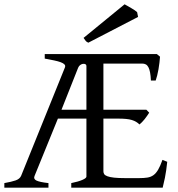

<svg xmlns="http://www.w3.org/2000/svg" viewBox="-20 -864 819 884"><path d="M377.9 -560.5Q377.9 -565.9 373.3 -568.4Q368.7 -570.8 362.3 -570.1Q356 -569.3 349.6 -564.9Q343.3 -560.5 339.8 -552.2L263.2 -358.9H377.9ZM750 -119.1Q745.6 -76.7 739.3 -45.4Q732.9 -14.2 729 0H308.1V-21Q341.3 -27.8 359.6 -35.9Q377.9 -43.9 377.9 -50.8V-317.9H246.6L139.2 -54.2Q132.8 -40 147.9 -32.7Q163.1 -25.4 203.1 -21V0H0V-21Q33.2 -26.9 52 -33.4Q70.8 -40 77.1 -54.2L278.8 -553.2Q282.2 -561.5 277.1 -567.1Q272 -572.8 259.8 -577.4Q247.6 -582 228.8 -585.9Q210 -589.8 186 -594.2V-615.2H702.1L716.8 -603Q715.8 -590.3 714.1 -575.2Q712.4 -560.1 709.7 -544.9Q707 -529.8 703.6 -516.1Q700.2 -502.4 696.8 -493.2H674.8Q673.8 -515.6 670.9 -530.8Q668 -545.9 663.1 -554.9Q658.2 -564 651.1 -567.6Q644 -571.3 634.8 -571.3H456.1V-358.9H653.8L667 -345.2Q662.6 -338.4 657.2 -330.6Q651.9 -322.8 645.8 -315.2Q639.6 -307.6 633.5 -301.3Q627.4 -294.9 622.1 -291Q614.7 -298.3 606.4 -303.2Q598.1 -308.1 586.9 -311.5Q575.7 -314.9 560.5 -316.4Q545.4 -317.9 524.9 -317.9H456.1V-75.2Q456.1 -67.9 459.7 -62.3Q463.4 -56.6 474.4 -52.5Q485.4 -48.3 505.1 -46.1Q524.9 -43.9 557.1 -43.9H620.1Q642.6 -43.9 658.4 -46.4Q674.3 -48.8 686.3 -57.4Q698.2 -65.9 708 -82.5Q717.8 -99.1 728 -127.9ZM386.7 -667.5Q378.4 -670.9 374.8 -675.5Q371.1 -680.2 364.7 -689.5L553.7 -844.2Q558.6 -841.3 566.9 -836.7Q575.2 -832 584 -826.9Q592.8 -821.8 600.1 -816.9Q607.4 -812 611.3 -808.1L615.7 -786.1Z"/></svg>

Font: Gentium Plus Eur
Style: Regular
Weight: 400
Designer: J. Victor Gaultney, Annie Olsen, Iska Routamaa, Becca Hirsbrunner
Foundry: SIL International
Version: Version 5.000